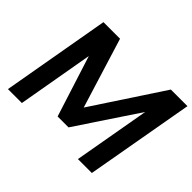

<svg xmlns="http://www.w3.org/2000/svg" viewBox="-148 -935 1170 1170"><g transform="rotate(45 437.5 -350.0)"><path d="M28 0 151 -700H294L434 -247L732 -700H875L751 0H631L718 -493L454 -96H360L234 -491L148 0Z"/></g></svg>

Font: DM Sans 12pt SemiBold
Style: Italic
Weight: 600
Italic angle: -10°
Version: Version 4.004;gftools[0.9.30]